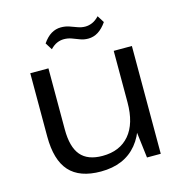

<svg xmlns="http://www.w3.org/2000/svg" viewBox="-107 -821 889 929"><g transform="rotate(-15 337.0 -357.0)"><path d="M169 -234Q169 -146 204 -104.5Q239 -63 313 -63Q400 -63 448 -119.5Q496 -176 496 -282L531 -345V-288Q531 -146 467.5 -69Q404 8 286 8Q180 8 129 -48.5Q78 -105 78 -223V-540H169ZM587 0H518L496 -182V-540H587ZM187 -660Q207 -689 229.5 -702.5Q252 -716 278 -716Q300 -716 319 -709.5Q338 -703 356.5 -696Q375 -689 394 -689Q412 -689 429.5 -696.5Q447 -704 464 -722L486 -687Q466 -658 443 -643.5Q420 -629 393 -629Q371 -629 352 -636.5Q333 -644 315 -650.5Q297 -657 277 -657Q259 -657 242 -649.5Q225 -642 209 -625Z"/></g></svg>

Font: Pathway Extreme 72pt Medium
Style: Regular
Weight: 500
Designer: Eduardo Rodriguez Tunni
Foundry: Eduardo Rodriguez Tunni
Version: Version 1.001;gftools[0.9.26]